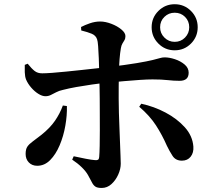

<svg xmlns="http://www.w3.org/2000/svg" viewBox="-20 -856 1040 927"><path d="M712.1 -724.5Q712.1 -770.7 744.7 -803.1Q777.2 -835.6 823.4 -835.6Q869.6 -835.6 902.1 -803.1Q934.5 -770.7 934.5 -724.5Q934.5 -678.3 902.1 -645.7Q869.6 -613.1 823.4 -613.1Q777.2 -613.1 744.7 -645.7Q712.1 -678.3 712.1 -724.5ZM753 -724.5Q753 -695.4 773.7 -674.7Q794.4 -654 823.4 -654Q853.2 -654 873.4 -674.7Q893.6 -695.4 893.6 -724.5Q893.6 -754.3 873.4 -774.5Q853.2 -794.6 823.4 -794.6Q794.4 -794.6 773.7 -774.5Q753 -754.3 753 -724.5ZM335.9 -101.6Q367.4 -94.8 394.5 -89.4Q421.6 -84.1 440.6 -82.7Q448.8 -82.2 453.4 -84.9Q457.9 -87.6 458.9 -97.6Q460.6 -117.5 461.3 -151.7Q461.9 -185.9 462 -226.9Q462.2 -267.9 461.8 -308.2Q461.5 -348.6 461.5 -380.6Q461.5 -402.3 460.7 -434.6Q460 -466.9 459.1 -503.6Q458.3 -540.4 457 -574.3Q455.8 -608.2 453.8 -633.2Q451.9 -658.2 448.7 -666.4Q442.6 -684.8 423.1 -693Q403.7 -701.2 372.3 -708.9L371.3 -725.6Q389.1 -734.9 414 -743.6Q439 -752.2 463.7 -752.2Q489.3 -752 517.6 -741.1Q546 -730.3 565.8 -713.9Q585.6 -697.5 585.6 -681.7Q585.6 -670.1 580.8 -661.9Q576 -653.8 571 -645.6Q566 -637.4 563.6 -623.1Q559.7 -601 557.3 -570.9Q555 -540.7 554.1 -506.9Q553.3 -473.1 553.1 -440.1Q553 -407 553 -380Q553 -349.4 554.1 -311.9Q555.2 -274.4 556.8 -236.3Q558.4 -198.2 559.6 -163.5Q560.8 -128.9 561.9 -103.3Q563 -77.7 563 -65.6Q563 -40 550.7 -12.8Q538.4 14.4 518 32.9Q497.5 51.5 471.1 51.5Q449.9 51.5 440.2 44.7Q430.4 38 423.7 24.3Q417 10.5 404.6 -11.2Q394.7 -28.8 374.6 -48.5Q354.5 -68.1 328.5 -85.2ZM99.6 -542.8 113.7 -548.4Q132.3 -525 147.2 -513.3Q162.1 -501.7 184.1 -502Q200.6 -502 231.1 -504.2Q261.5 -506.5 299.1 -510.3Q336.7 -514 375 -518.2Q413.4 -522.3 445.4 -525.9Q477.5 -529.6 497 -531.6Q589 -542.6 640.4 -551.3Q691.8 -560 716.9 -566.2Q742.1 -572.3 752.9 -575.7Q763.8 -579 774.7 -579Q797.6 -579 824.6 -570.1Q851.5 -561.2 871.2 -544.7Q890.9 -528.1 890.9 -505.1Q890.9 -485.2 879.9 -475.5Q868.8 -465.8 847.2 -465.8Q818.7 -465.8 789.5 -469.2Q760.4 -472.6 716.3 -472.6Q691.9 -472.6 655.8 -470.2Q619.8 -467.8 579.1 -464.2Q538.4 -460.7 497.8 -456.7Q462.9 -453.4 424 -447.9Q385.2 -442.4 348.8 -435.9Q312.4 -429.4 283.9 -422Q265.1 -418 251.3 -410.6Q237.5 -403.3 225.4 -397.4Q213.3 -391.4 199.4 -391.4Q183.8 -391.4 165.3 -402.9Q146.8 -414.4 130.7 -433Q114.5 -451.6 105.8 -472.1Q100.3 -486 99.6 -507.4Q98.9 -528.8 99.6 -542.8ZM786 -151.8Q762.9 -204.6 732.8 -251.1Q702.6 -297.6 652.2 -340.6L662.1 -355.2Q723.7 -342 779.5 -312.4Q835.3 -282.7 872.5 -241.3Q909.7 -199.9 913.6 -148.3Q915.7 -118.6 900.5 -99.4Q885.4 -80.3 858.3 -80.3Q828.1 -80.3 813.1 -103.4Q798.1 -126.6 786 -151.8ZM283.5 -346.6 303 -344Q304.3 -299.2 295.4 -248.8Q286.6 -198.5 268 -154.6Q249.5 -110.8 222.3 -83.2Q195.1 -55.6 159.6 -55.6Q135 -55.6 119.3 -71.6Q103.7 -87.7 103.7 -112.7Q103.7 -135.6 112.1 -148Q120.6 -160.5 137.6 -172.7Q154.6 -184.9 179.8 -204.8Q222 -238.6 245.7 -273.3Q269.5 -308 283.5 -346.6Z"/></svg>

Font: Noto Serif HK
Style: Regular
Weight: 200
Designer: Ryoko NISHIZUKA 西塚涼子 (kana & ideographs); Frank Grießhammer (Latin, Greek & Cyrillic); Wenlong ZHANG 张文龙 (bopomofo); San
Foundry: Adobe
Version: Version 2.001;hotconv 1.1.0;makeotfexe 2.6.0